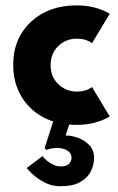

<svg xmlns="http://www.w3.org/2000/svg" viewBox="-20 -442 430 698"><path d="M259 12Q188 12 136.2 -16.2Q84.5 -44.5 56.2 -94Q28 -143.5 28 -206.5Q28 -302 92.2 -362.2Q156.5 -422.5 259 -422.5Q326.5 -422.5 379 -392L314.5 -285Q291.5 -301.5 260 -301.5Q219 -301.5 191.5 -274.2Q164 -247 164 -205.5Q164 -163 192 -136Q220 -109 260 -109Q291.5 -109 314.5 -125.5L379 -18.5Q326.5 12 259 12ZM200 235Q172.5 235 150 225Q108 206 77 169L134.5 125.5Q149 145 174.5 157Q186.5 163 200 163Q222.5 163 231.2 153.2Q240 143.5 240 132Q240 119 232.2 111.2Q224.5 103.5 213 99.8Q201.5 96 190.5 96Q163.5 96 150 103L142 97L180 -21L236 -3L218.5 50.5Q240 50.5 264 59.2Q288 68 305 86Q322 104 322 132Q322 156 310.8 179.8Q299.5 203.5 272.8 219.2Q246 235 200 235Z"/></svg>

Font: Lucymar Sans
Style: Bold
Weight: 700
Foundry: The League of Moveable Type (original font) / Main changes by Cristiano Sobral with portions from Mirco Monsees
Version: Version 2.001;August 30, 2020;FontCreator 13.0.0.2681 64-bit